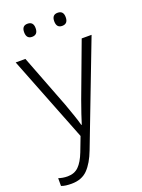

<svg xmlns="http://www.w3.org/2000/svg" viewBox="-176 -797 822 1115"><g transform="rotate(-20 235.0 -239.5)"><path d="M1 -532H61L188 -202Q204 -157 216 -122.5Q228 -88 235 -61H238Q253 -111 285 -200L409 -532H470L230 94Q203 165 166 203Q129 241 66 241Q47 241 31.5 239Q16 237 3 232V184Q15 188 29 190.5Q43 193 59 193Q101 193 127.5 167Q154 141 175 87L209 -2ZM107 -680Q107 -720 142 -720Q178 -720 178 -680Q178 -639 142 -639Q107 -639 107 -680ZM293 -680Q293 -720 328 -720Q364 -720 364 -680Q364 -639 328 -639Q293 -639 293 -680Z"/></g></svg>

Font: Noto Sans Canadian Aboriginal Light
Style: Regular
Weight: 300
Designer: Monotype Design Team, Typotheque's Kevin King
Foundry: Monotype Imaging Inc.
Version: Version 2.004; ttfautohint (v1.8.4.7-5d5b)